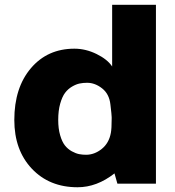

<svg xmlns="http://www.w3.org/2000/svg" viewBox="-20 -770 734 805"><path d="M450.2 -750H633.8V0H472.2L460 -43Q386.2 15.1 305.2 15.1Q187 15.1 113.5 -62.7Q40 -140.6 40 -267.1Q40 -402.3 109.6 -484.1Q179.2 -565.9 292 -565.9Q339.4 -565.9 385 -543.5Q430.7 -521 450.2 -491.2ZM340.8 -121.1Q376 -121.1 406.5 -145.5Q437 -169.9 444.8 -212.9Q448.2 -230.5 448.2 -272V-278.8Q448.2 -287.6 442.9 -332Q438 -376 408.2 -399.4Q378.4 -422.9 345.2 -422.9Q328.6 -422.9 314 -419.9Q299.3 -417 282.2 -407Q265.1 -397 252.9 -380.9Q240.7 -364.7 232.4 -335.4Q224.1 -306.2 224.1 -267.1Q224.1 -230.5 232.2 -202.9Q240.2 -175.3 252.2 -160.2Q264.2 -145 281 -135.7Q297.9 -126.5 311.8 -123.8Q325.7 -121.1 340.8 -121.1Z"/></svg>

Font: Stilu Bold
Style: Regular
Weight: 700
Designer: Genilson Lima Santos
Foundry: Genilson Lima Santos
Version: Version 1.200;PS 001.200;hotconv 1.0.88;makeotf.lib2.5.64775